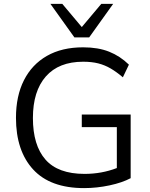

<svg xmlns="http://www.w3.org/2000/svg" viewBox="-20 -957 771 986"><path d="M62 0ZM412 9Q238 9 150 -87Q62 -183 62 -352Q62 -464 103 -545Q144 -626 221 -670Q298 -714 407 -714Q484 -714 540.5 -691.5Q597 -669 642 -625L611 -560Q578 -588 548 -605.5Q518 -623 484.5 -631.5Q451 -640 407 -640Q282 -640 215.5 -564.5Q149 -489 149 -351Q149 -211 213.5 -137.5Q278 -64 414 -64Q502 -64 580 -94V-304H400V-369H651V-42Q608 -19 542.5 -5Q477 9 412 9ZM362 -765 239 -937H300L400 -818L500 -937H561L438 -765Z"/></svg>

Font: Winston
Style: Regular
Weight: 400
Designer: Original fonts by Vernon Adams / Changes by Cristiano Sobral
Foundry: Original fonts by Vernon Adams / Changes by Cristiano Sobral
Version: Version 2.503;July 17, 2020;FontCreator 13.0.0.2655 64-bit